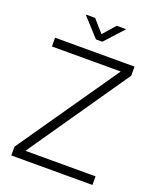

<svg xmlns="http://www.w3.org/2000/svg" viewBox="-159 -975 879 1070"><g transform="rotate(20 280.5 -440.0)"><path d="M521 0H40V-52L453 -648H45V-700H516V-646L105 -51H521ZM262 -769 161 -880H217L281 -807L345 -880H401L300 -769Z"/></g></svg>

Font: Kulim Park ExtraLight
Style: Regular
Weight: 275
Designer: Noponies / Dale Sattler
Foundry: Noponies
Version: Version 1.000; ttfautohint (v1.8.3)